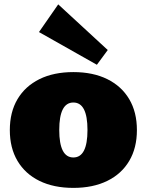

<svg xmlns="http://www.w3.org/2000/svg" viewBox="-20 -869 686 897"><path d="M322.8 8.8Q231 8.8 164.3 -23.9Q97.7 -56.6 61.8 -117.2Q25.9 -177.7 25.9 -261.2Q25.9 -345.2 61.8 -405.8Q97.7 -466.3 164.3 -499.3Q231 -532.2 322.8 -532.2Q414.6 -532.2 481.2 -499.3Q547.9 -466.3 583.7 -405.8Q619.6 -345.2 619.6 -261.2Q619.6 -177.7 583.7 -117.2Q547.9 -56.6 481.2 -23.9Q414.6 8.8 322.8 8.8ZM322.8 -133.3Q388.7 -133.3 388.7 -261.7Q388.7 -390.1 322.8 -390.1Q256.8 -390.1 256.8 -261.7Q256.8 -133.3 322.8 -133.3ZM432.6 -566.4 162.1 -719.2 252 -848.6 483.4 -635.3Z"/></svg>

Font: Bevan
Style: Regular
Weight: 400
Designer: Vernon Adams
Foundry: Vernon Adams
Version: Version 2.100; ttfautohint (v1.8.3)